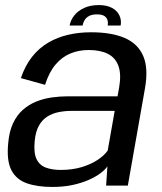

<svg xmlns="http://www.w3.org/2000/svg" viewBox="-20 -724 632 749"><path d="M184.2 5.3Q227.7 5.3 263.3 -2.4Q298.9 -10.1 326.4 -22.4Q353.8 -34.6 372.2 -48.5Q390.5 -62.3 399 -75.2L394 0H478.7L545.2 -377.2Q559.6 -457 538.8 -505.4Q517.9 -553.9 466.2 -576Q414.5 -598.1 335.4 -598.1Q288.4 -598.1 246.2 -588.4Q203.9 -578.6 168.1 -557.7Q132.3 -536.7 105.2 -502.5Q78.1 -468.4 61.4 -419.3L155.8 -393.1Q171.3 -442.3 196.6 -472.1Q221.8 -501.9 254.7 -515.4Q287.6 -528.9 325.9 -528.9Q370.9 -528.9 400.5 -514.1Q430.2 -499.2 442 -466.8Q453.8 -434.4 444.6 -381.8L438.6 -348.3H244.9Q213.6 -348.3 181.8 -343.8Q150 -339.3 121.2 -327.7Q92.5 -316 69.3 -295.6Q46.1 -275.3 31.1 -243.5Q16.1 -211.7 12.1 -166.6Q5.2 -98.1 24.1 -60.9Q43 -23.7 84.2 -9.2Q125.3 5.3 184.2 5.3ZM217.1 -61.1Q183.4 -61.1 158.7 -70.2Q134 -79.4 122.4 -103.8Q110.8 -128.2 115.4 -174.1Q118.8 -210.9 131.9 -234Q145 -257.1 165 -269.5Q184.9 -281.9 208.9 -286.6Q232.8 -291.4 258.2 -291.4H427.4L400.2 -136.8Q387.7 -118.4 361.9 -101Q336.1 -83.5 299.4 -72.3Q262.7 -61.1 217.1 -61.1ZM365.5 -704.2Q333.2 -704.2 309.1 -693.4Q285 -682.6 270.2 -664.3Q255.4 -646 251.6 -624.5H302.3Q304.5 -636.9 310.9 -646.8Q317.3 -656.6 328.8 -662.3Q340.3 -667.9 359.1 -667.9Q376.2 -667.9 385.7 -662.4Q395.3 -656.8 398.8 -647Q402.3 -637.1 400.1 -624.5H450.7Q454.4 -646 445.6 -664.3Q436.8 -682.6 416.5 -693.4Q396.2 -704.2 365.5 -704.2Z"/></svg>

Font: Anybody Thin
Style: Italic
Weight: 100
Italic angle: -10°
Designer: Tyler Finck
Foundry: Etcetera Type Company
Version: Version 1.114;gftools[0.9.25]